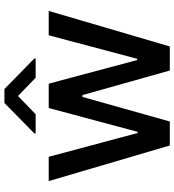

<svg xmlns="http://www.w3.org/2000/svg" viewBox="20 -805 785 865"><g transform="rotate(-90 412.5 -372.5)"><path d="M189.6 0 29.1 -545.5H138.8L245.7 -144.9H251.1L358.3 -545.5H468L574.6 -146.7H579.9L686.1 -545.5H795.8L635.7 0H527.3L416.5 -393.8H408.4L297.6 0ZM330.3 -604.4 412.6 -683.9 494.7 -604.4H581.7V-610.1L443.9 -745H381L243.6 -610.1V-604.4Z"/></g></svg>

Font: Inter UI Medium
Style: Regular
Weight: 500
Designer: Rasmus Andersson
Foundry: rsms
Version: 3.2;8d6f07862